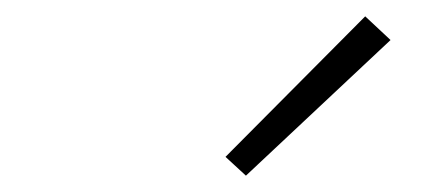

<svg xmlns="http://www.w3.org/2000/svg" viewBox="-20 -799 540 235"><path d="M281 -584 256 -607 427 -779 458 -750Z"/></svg>

Font: iosevka_custom_sans_ss08 XLt
Style: Italic
Weight: 200
Italic angle: -10°
Designer: Belleve Invis
Foundry: Belleve Invis
Version: Version 10.3.0; ttfautohint (v1.8.3)